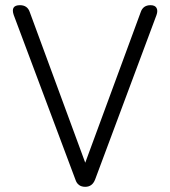

<svg xmlns="http://www.w3.org/2000/svg" viewBox="-20 -720 658 741"><path d="M309 1Q280 1 271 -27L33 -662Q20 -700 57 -700Q86 -700 95 -673L309 -92L523 -673Q532 -700 561 -700Q578 -700 584 -689.5Q590 -679 584 -662L347 -27Q336 1 309 1Z"/></svg>

Font: Zen Maru Gothic
Style: Regular
Weight: 400
Designer: Yoshimichi Ohira
Foundry: Positype
Version: Version 1.002